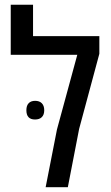

<svg xmlns="http://www.w3.org/2000/svg" viewBox="-20 -783 464 803"><path d="M170.9 0 218.3 -241.7 303.2 -553.7H24.9V-763.2H118.2V-631.8H395.5V-558.1L311 -244.1L263.7 0ZM126.5 -283.2Q90.3 -283.2 90.3 -321.8Q90.3 -341.3 99.9 -351.3Q109.4 -361.3 127 -361.3Q145 -361.3 155 -351.1Q165 -340.8 165 -321.8Q165 -303.2 155 -293.2Q145 -283.2 126.5 -283.2Z"/></svg>

Font: Open Sans SemiCondensed Medium
Style: Regular
Weight: 500
Width: 4
Designer: Monotype Design Team
Foundry: Monotype Imaging Inc.
Version: Version 3.000